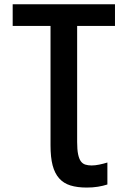

<svg xmlns="http://www.w3.org/2000/svg" viewBox="-20 -658 590 887"><path d="M336.4 -1.5Q336.4 33.2 340.8 54.4Q345.2 75.7 353.5 87.2Q361.8 98.6 374.5 102.5Q387.2 106.4 403.3 106.4Q418.9 106.4 438.2 102.5Q457.5 98.6 476.1 92.8V194.3Q456.5 200.7 432.6 204.6Q408.7 208.5 380.9 208.5Q336.9 208.5 305.4 198.7Q273.9 189 253.4 166Q232.9 143.1 223.1 106Q213.4 68.8 213.4 13.7V-538.1H38.6V-638.2H511.2V-538.1H336.4Z"/></svg>

Font: Code New Roman
Style: Bold
Weight: 700
Monospace: yes
Designer: Sam Radian
Foundry: Code New Roman
Version: Version 1.508 October 19, 2014